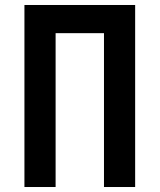

<svg xmlns="http://www.w3.org/2000/svg" viewBox="-20 -750 640 770"><path d="M78 0V-730H522V0H397V-617H203V0Z"/></svg>

Font: NKDuy Mono
Style: Bold
Weight: 700
Monospace: yes
Designer: NKDuy
Foundry: NKDuy
Version: Version 2.251; ttfautohint (v1.8.4.7-5d5b)